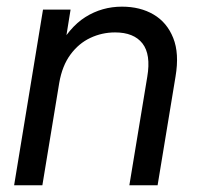

<svg xmlns="http://www.w3.org/2000/svg" viewBox="-20 -551 597 571"><path d="M156.2 -304.7 106 0H22L107.9 -522.5H189.9L169.4 -395.5L147.9 -398.4Q184.6 -469.2 233.9 -500.2Q283.2 -531.2 342.8 -531.2Q397 -531.2 436.8 -507.8Q476.6 -484.4 495.1 -438.2Q513.7 -392.1 502 -323.2L448.7 0H364.7L418 -322.8Q429.2 -389.2 403.6 -421.9Q377.9 -454.6 322.3 -454.6Q283.2 -454.6 248.5 -438.2Q213.9 -421.9 189.5 -388.7Q165 -355.5 156.2 -304.7Z"/></svg>

Font: Inter 28pt
Style: Italic
Weight: 400
Italic angle: -9.3988°
Designer: Rasmus Andersson
Foundry: rsms
Version: Version 4.001;git-66647c0bb